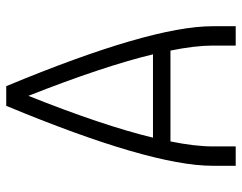

<svg xmlns="http://www.w3.org/2000/svg" viewBox="-100 -675 775 615"><g transform="rotate(-90 287.5 -367.5)"><path d="M64 0V-74Q64 -273 256 -735H319Q511 -273 511 -74V0H449V-74Q449 -130 433 -209H142Q126 -130 126 -74V0ZM154 -265H421Q382 -426 288 -664Q193 -426 154 -265Z"/></g></svg>

Font: Jozsika Light
Style: Regular
Weight: 300
Monospace: yes
Designer: Belleve Invis
Foundry: Belleve Invis
Version: 2.1.0